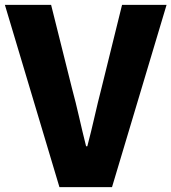

<svg xmlns="http://www.w3.org/2000/svg" viewBox="-29 -765 701 785"><path d="M214 0H429L652 -745H470L386 -405C365 -325 350 -249 328 -167H323C302 -249 287 -325 265 -405L180 -745H-9Z"/></svg>

Font: Noto Sans CJK HK Black
Style: Regular
Weight: 900
Designer: Ryoko NISHIZUKA 西塚涼子 (kana, bopomofo & ideographs); Paul D. Hunt (Latin, Greek & Cyrillic); Sandoll Communications 산돌커뮤니
Foundry: Adobe
Version: Version 2.004;hotconv 1.0.118;makeotfexe 2.5.65603